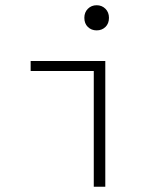

<svg xmlns="http://www.w3.org/2000/svg" viewBox="-20 -713 640 733"><path d="M338 0V-442H97V-480H382V0ZM302 -645Q302 -666 315.5 -679.5Q329 -693 349 -693Q369 -693 382.5 -679.5Q396 -666 396 -645Q396 -623 382.5 -610Q369 -597 349 -597Q329 -597 315.5 -610Q302 -623 302 -645Z"/></svg>

Font: TypoPRO Source Code Pro
Style: Regular
Weight: 300
Monospace: yes
Designer: Paul D. Hunt, Teo Tuominen
Foundry: Adobe Systems Incorporated
Version: Version 2.010;PS 1.0;hotconv 1.0.84;makeotf.lib2.5.63406